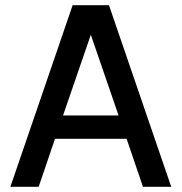

<svg xmlns="http://www.w3.org/2000/svg" viewBox="-20 -720 700 740"><path d="M531 0H640L400 -700H260L20 0H129L192 -185H468ZM223 -275 330 -586 437 -275Z"/></svg>

Font: Uncut Plan8
Style: Regular
Weight: 400
Designer: Kasper Nordkvist
Foundry: UNCUT.wtf
Version: Version 1.002;Glyphs 3.1.2 (3151)